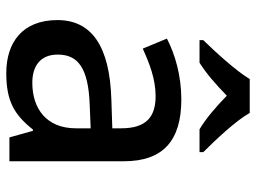

<svg xmlns="http://www.w3.org/2000/svg" viewBox="-122 -684 816 612"><g transform="rotate(90 286.0 -378.0)"><path d="M340 -766H232C205 -721 145 -656 108 -618V-606H180C215 -628 249 -658 285 -693C321 -658 357 -627 392 -606H465V-618C428 -655 365 -721 340 -766ZM297 -548C221 -548 153 -528 103 -502L135 -425C181 -446 232 -466 286 -466C351 -466 389 -438 389 -356V-328L298 -325C127 -320 44 -262 44 -153C44 -41 116 10 213 10C303 10 346 -16 393 -75H397L418 0H494V-365C494 -490 428 -548 297 -548ZM316 -256 389 -259V-212C389 -118 326 -73 244 -73C191 -73 154 -98 154 -154C154 -217 194 -252 316 -256Z"/></g></svg>

Font: Noto Sans Lao UI Med
Style: Regular
Weight: 500
Designer: Monotype Design Team
Foundry: Monotype Imaging Inc.
Version: Version 2.000